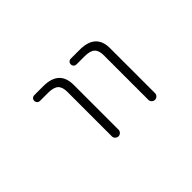

<svg xmlns="http://www.w3.org/2000/svg" viewBox="-67 -850 1133 1133"><g transform="rotate(-45 500.0 -283.5)"><path d="M246.1 -497.1Q235.4 -497.1 228.5 -503.9Q221.7 -510.7 221.7 -521Q221.7 -531.2 228.5 -538.1Q235.4 -544.9 246.1 -544.9H320.3Q452.1 -544.9 453.1 -424.8V-48.8Q453.1 -38.1 444.8 -29.8Q436.5 -21.5 425.3 -21.5Q414.1 -21.5 405.8 -29.8Q397.5 -38.1 397.5 -48.8V-420.9Q397.5 -461.9 377.9 -479.5Q358.4 -497.1 312.5 -497.1ZM550.8 -497.1Q540 -497.1 533.2 -503.9Q526.4 -510.7 526.4 -521Q526.4 -531.2 533.2 -538.1Q540 -544.9 550.8 -544.9H624Q757.8 -544.9 757.8 -424.8V-48.8Q757.8 -38.1 749.5 -29.8Q741.2 -21.5 730 -21.5Q718.8 -21.5 710.4 -29.8Q702.1 -38.1 702.1 -48.8V-420.9Q702.1 -461.9 682.6 -479.5Q663.1 -497.1 617.2 -497.1Z"/></g></svg>

Font: Rounded-X Mgen+ 1m light
Style: Regular
Weight: 200
Designer: [Source Han Sans]
Ryoko NISHIZUKA  (kana & ideographs); Paul D. Hunt (Latin, Greek & Cyrillic); Wenlong ZHANG  (bopomofo
Version: Version 1.059.20150602